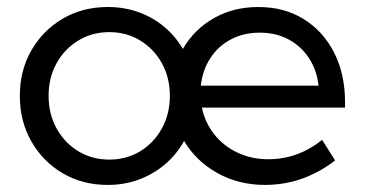

<svg xmlns="http://www.w3.org/2000/svg" viewBox="-20 -518 1041 548"><path d="M936.5 -60.1Q845.7 9.8 736.3 9.8Q661.1 9.8 600.3 -24.2Q539.6 -58.1 505.4 -115.7Q484.4 -77.6 451.7 -49.6Q418.9 -21.5 377.4 -5.9Q335.9 9.8 287.6 9.8Q215.8 9.8 159.2 -23.4Q102.5 -56.6 69.6 -114.3Q36.6 -171.9 36.6 -244.1Q36.6 -316.9 69.6 -374.3Q102.5 -431.6 159.2 -464.8Q215.8 -498 287.6 -498Q334.5 -498 375.2 -483.4Q416 -468.8 448.2 -441.9Q480.5 -415 502 -378.4Q533.7 -433.6 589.8 -465.8Q646 -498 717.3 -498Q791 -498 846.7 -463.6Q902.3 -429.2 933.6 -367.9Q964.8 -306.6 964.8 -226.1V-210.9H556.2Q565.4 -167.5 591.8 -134.3Q618.2 -101.1 658 -82.3Q697.8 -63.5 746.1 -63.5Q830.1 -63.5 899.4 -118.7ZM292 -62.5Q341.3 -62.5 380.4 -86.4Q419.4 -110.4 442.1 -151.6Q464.8 -192.9 464.8 -244.6Q464.8 -296.4 442.1 -337.4Q419.4 -378.4 380.4 -402.3Q341.3 -426.3 292 -426.3Q242.7 -426.3 203.4 -402.3Q164.1 -378.4 141.4 -337.4Q118.7 -296.4 118.7 -244.6Q118.7 -192.9 141.4 -151.6Q164.1 -110.4 203.4 -86.4Q242.7 -62.5 292 -62.5ZM553.2 -273.4H889.2Q884.3 -318.4 861.6 -352.5Q838.9 -386.7 803 -405.8Q767.1 -424.8 721.7 -424.8Q675.8 -424.8 639.4 -405.8Q603 -386.7 580.6 -352.5Q558.1 -318.4 553.2 -273.4Z"/></svg>

Font: Kumbh Sans
Style: Regular
Weight: 400
Version: Version 1.005